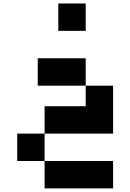

<svg xmlns="http://www.w3.org/2000/svg" viewBox="-20 -762 743 1095"><path d="M625 0H234.4V156.2H625V312.5H234.4V156.2H78.1V0H234.4V-156.2H468.8V-273.4H195.3V-429.7H468.8V-273.4H625ZM468.8 -742.2V-585.9H312.5V-742.2Z"/></svg>

Font: Sorena-Fanum Normal
Style: Regular
Weight: 400
Designer: Mohammad Darvishi
Version: Version 1.000;March 20, 2024;FontCreator 15.0.0.2958 64-bit